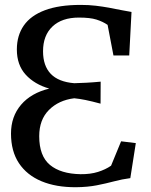

<svg xmlns="http://www.w3.org/2000/svg" viewBox="-20 -772 630 803"><path d="M298 11Q214.5 11.5 153.5 -14Q92.5 -39.5 59.2 -89.5Q26 -139.5 26 -213.5Q26 -284.5 68 -333.8Q110 -383 186 -401.5Q124 -419.5 87.2 -460Q50.5 -500.5 50.5 -565Q50.5 -623.5 79.5 -665.2Q108.5 -707 167.8 -729.2Q227 -751.5 317.5 -751.5Q351.5 -751.5 380.8 -748Q410 -744.5 435.8 -739.8Q461.5 -735 484.8 -730.2Q508 -725.5 530 -722L520.5 -540H454.5L430 -668Q409.5 -682 383.2 -690.2Q357 -698.5 310 -698.5Q239 -698.5 199.5 -661.2Q160 -624 160 -557.5Q160 -497 192.2 -463.2Q224.5 -429.5 290.5 -424Q313 -424.5 341.2 -426Q369.5 -427.5 401 -430.5L400.5 -338.5Q363.5 -348.5 337.5 -353.8Q311.5 -359 290.5 -361Q225.5 -353 184.8 -312.2Q144 -271.5 144 -202.5Q144 -119.5 189 -82.2Q234 -45 316.5 -43.5Q358 -43 389.8 -53Q421.5 -63 444.5 -79L486.5 -181L548 -173.5L525 -27Q490.5 -22.5 456.8 -13.5Q423 -4.5 384.8 3Q346.5 10.5 298 11Z"/></svg>

Font: Merriweather 24pt
Style: Regular
Weight: 400
Designer: Eben Sorkin
Foundry: Eben Sorkin
Version: Version 2.100